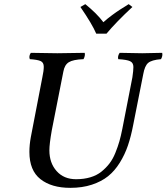

<svg xmlns="http://www.w3.org/2000/svg" viewBox="-20 -904 810 934"><path d="M123 -165Q123 -199.2 129.9 -236.8L186 -527.8Q192.9 -559.6 192.9 -579.1Q192.9 -600.1 177.7 -606.9Q162.6 -613.8 125 -616.2Q119.1 -630.9 129.9 -647Q219.7 -645 258.8 -645Q306.2 -645 392.1 -647Q395.5 -632.8 386.2 -616.2Q335.4 -614.3 314.7 -601.3Q293.9 -588.4 288.1 -555.2L231.9 -270Q220.2 -203.6 220.2 -172.9Q220.2 -111.3 255.4 -71.8Q290.5 -32.2 350.1 -32.2Q388.2 -32.2 419.4 -41.5Q450.7 -50.8 473.1 -68.8Q495.6 -86.9 512.2 -108.4Q528.8 -129.9 541 -159.9Q553.2 -189.9 560.8 -216.6Q568.4 -243.2 575.2 -277.8L624 -527.8Q628.9 -561 628.9 -578.1Q628.9 -598.6 613 -606.2Q597.2 -613.8 555.2 -616.2Q551.3 -630.9 562 -647Q653.8 -645 671.9 -645Q694.8 -645 769 -647Q772.5 -632.3 763.2 -616.2Q717.8 -612.3 700.9 -598.1Q684.1 -584 676.8 -543L627.9 -295.9Q617.2 -240.2 602.3 -196.3Q587.4 -152.3 562.7 -112.5Q538.1 -72.8 505.9 -46.9Q473.6 -21 427 -5.6Q380.4 9.8 321.8 9.8Q230.5 9.8 176.8 -32.5Q123 -74.7 123 -165ZM498 -740.2H448.2Q428.2 -787.1 371.1 -870.1L395 -883.8Q451.7 -837.9 482.9 -795.9Q502.9 -814 525.9 -830.8Q548.8 -847.7 563 -856.7Q577.1 -865.7 606 -883.8L624 -870.1Q543.9 -795.4 498 -740.2Z"/></svg>

Font: Common Serif Medium
Style: Italic
Weight: 500
Italic angle: -12°
Designer: Philipp H. Poll, Khaled Hosny
Foundry: Stefan Peev, Context Ltd.
Version: Version 1.026